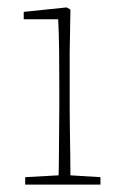

<svg xmlns="http://www.w3.org/2000/svg" viewBox="-20 -498 343 518"><path d="M48 0V-20L138 -25Q139 -51 139 -84.5Q139 -118 139.5 -151Q140 -184 140 -210V-259Q140 -312 139.5 -360Q139 -408 137 -446H44V-466L160 -478L170 -472L168 -356V-210Q168 -184 168.5 -150.5Q169 -117 169.5 -84Q170 -51 170 -25L251 -20V0Z"/></svg>

Font: Source Serif Pro ExtraLight
Style: Regular
Weight: 200
Designer: Frank Grießhammer
Foundry: Adobe Systems Incorporated
Version: Version 3.001;hotconv 1.0.111;makeotfexe 2.5.65597